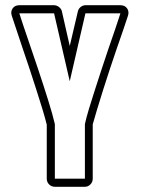

<svg xmlns="http://www.w3.org/2000/svg" viewBox="-20 -715 562 735"><path d="M441 -695Q458 -695 466.5 -683Q475 -671 470 -655Q454 -606 428 -532Q415 -494 401 -452Q387 -410 374.5 -370Q362 -330 351.5 -295.5Q341 -261 335 -239V-31Q335 -18 326 -9Q317 0 305 0H190Q177 0 168 -9Q159 -18 159 -31V-238Q153 -262 142.5 -297Q132 -332 119 -372Q106 -412 92.5 -453.5Q79 -495 66 -532Q54 -567 43.5 -599.5Q33 -632 25 -655Q20 -671 28.5 -683Q37 -695 54 -695H187Q197 -695 206 -688Q215 -681 217 -671L247 -539L278 -671Q280 -681 288.5 -688Q297 -695 307 -695ZM307 -664 247 -404 187 -664H54Q66 -626 86 -568Q106 -510 126.5 -448.5Q147 -387 164.5 -331Q182 -275 190 -240V-31H305V-240Q310 -263 320 -296.5Q330 -330 342.5 -368.5Q355 -407 368.5 -448.5Q382 -490 395.5 -529.5Q409 -569 421 -603.5Q433 -638 441 -664Z"/></svg>

Font: Lichte PostBus
Style: Regular
Weight: 400
Designer: Peter Wiegel
Version: Version 1.001